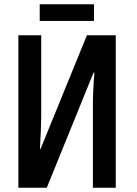

<svg xmlns="http://www.w3.org/2000/svg" viewBox="-20 -879 641 899"><path d="M420 -859H166V-781H420ZM66 -714V0H199L418 -539H422C417 -478 415 -426 415 -385V0H522V-714H387L170 -182H167C171 -252 173 -298 173 -336V-714Z"/></svg>

Font: Noto Sans Display Condensed Medium
Style: Regular
Weight: 500
Width: 3
Designer: Monotype Design Team
Foundry: Monotype Imaging Inc.
Version: Version 1.900